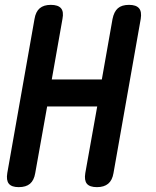

<svg xmlns="http://www.w3.org/2000/svg" viewBox="-20 -760 640 790"><path d="M380 -322H174L125 -48Q120 -18 103.5 -4Q87 10 57 10Q28 10 16.5 -4Q5 -18 10 -48L122 -682Q127 -712 143.5 -726Q160 -740 189 -740Q219 -740 231 -726Q243 -712 237 -682L193 -433H399L443 -682Q449 -712 465 -726Q481 -740 511 -740Q540 -740 552 -726Q564 -712 559 -682L447 -48Q442 -18 425 -4Q408 10 379 10Q349 10 337.5 -4Q326 -18 331 -48Z"/></svg>

Font: Maple Mono SemiBold
Style: Italic
Weight: 600
Italic angle: -10°
Monospace: yes
Designer: subframe7536
Version: Version 7.000